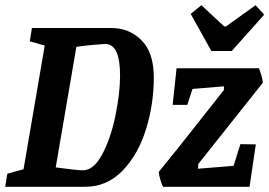

<svg xmlns="http://www.w3.org/2000/svg" viewBox="-27 -714 1030 734"><path d="M561 -418Q561 -316 531 -219.5Q501 -123 441.5 -61.5Q382 0 299 0H-7L1 -50L63 -67L144 -540L87 -556L95 -607H398Q467 -607 514 -560Q561 -513 561 -418ZM432 -426Q432 -546 375 -546Q360 -545 330 -542.5Q300 -540 265 -535L186 -74Q267 -63 290 -63Q331 -63 363.5 -123.5Q396 -184 414 -270.5Q432 -357 432 -426ZM892 -163 951 -162 927 0H596Q591 -10 585.5 -28.5Q580 -47 580 -57Q634 -122 758 -280L829 -370V-384L709 -374L689 -313H633L648 -453H963Q967 -443 972 -426.5Q977 -410 978 -398L731 -87L730 -69L866 -80ZM702 -661 743 -694 830 -613H837L950 -694L983 -658L859 -519H781Z"/></svg>

Font: Grenze SemiBold
Style: Italic
Weight: 600
Italic angle: -10°
Designer: Renata Polastri
Foundry: Omnibus-Type
Version: Version 1.002; ttfautohint (v1.8)